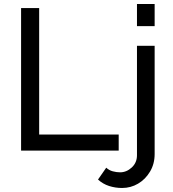

<svg xmlns="http://www.w3.org/2000/svg" viewBox="-20 -750 861 956"><path d="M85 0V-710H175V-80H571V0ZM662 -620V-730H750V-620ZM588 186Q554 186 523 176Q492 166 468 144L509 85Q523 98 541.5 103Q560 108 578 108Q610 108 636 84Q662 60 662 23V-522H750V17Q750 66 727 104.5Q704 143 667.5 164.5Q631 186 588 186Z"/></svg>

Font: Raleway Medium
Style: Regular
Weight: 500
Designer: Matt McInerney, Pablo Impallari, Rodrigo Fuenzalida
Foundry: Matt McInerney, Pablo Impallari, Rodrigo Fuenzalida
Version: Version 4.026